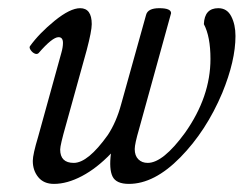

<svg xmlns="http://www.w3.org/2000/svg" viewBox="-20 -436 595 469"><path d="M111.8 13.2Q86.9 13.2 73.5 -3.2Q60.1 -19.5 60.1 -43Q60.1 -58.6 73.2 -102.1L129.9 -307.1Q133.8 -320.8 133.8 -331.1Q133.8 -345.2 123 -345.2Q107.9 -345.2 74.2 -306.2Q70.3 -302.7 64.7 -305.2Q59.1 -307.6 54.9 -313.7Q50.8 -319.8 53.2 -323.2Q75.7 -354.5 113.5 -385.3Q151.4 -416 175.8 -416Q204.1 -416 204.1 -377Q204.1 -360.4 191.9 -314L141.1 -130.9Q127 -81.5 127 -70.8Q127 -38.1 160.2 -38.1Q194.8 -38.1 243.2 -106Q264.2 -137.7 275.9 -181.2L336.9 -399.9Q341.3 -416 369.1 -416Q397.9 -416 397.9 -403.8L319.8 -121.1Q309.1 -84.5 309.1 -71.8Q309.1 -55.7 317.9 -46.9Q326.7 -38.1 340.8 -38.1Q378.4 -38.1 432.1 -111.8Q494.1 -199.7 494.1 -292Q494.1 -346.7 478 -377Q479.5 -416 513.2 -416Q534.7 -416 544.9 -396Q555.2 -376 555.2 -348.1Q555.2 -287.6 522.9 -209Q483.9 -116.2 420.4 -51.5Q356.9 13.2 294.9 13.2Q263.7 13.2 254.9 -4.9Q246.1 -22.9 251 -61Q216.3 -24.9 180.2 -5.9Q144 13.2 111.8 13.2Z"/></svg>

Font: Junicode SmCond
Style: Italic
Weight: 400
Width: 4
Italic angle: -11°
Designer: Peter S. Baker
Version: Version 2.206